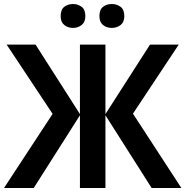

<svg xmlns="http://www.w3.org/2000/svg" viewBox="-21 -936 923 956"><path d="M241 -369 12 -714H156L377 -368V-714H504V-368L726 -714H869L641 -370L882 0H734L504 -362V0H377V-362L147 0H-1ZM281 -856Q281 -888 299 -902Q317 -916 343 -916Q367 -916 385.5 -902Q404 -888 404 -856Q404 -826 385.5 -811.5Q367 -797 343 -797Q317 -797 299 -811.5Q281 -826 281 -856ZM474 -856Q474 -888 492 -902Q510 -916 535 -916Q561 -916 579.5 -902Q598 -888 598 -856Q598 -826 579.5 -811.5Q561 -797 535 -797Q510 -797 492 -811.5Q474 -826 474 -856Z"/></svg>

Font: Noto Sans Display SemiBold
Style: Regular
Weight: 600
Designer: Monotype Design Team
Foundry: Monotype Imaging Inc.
Version: Version 2.003